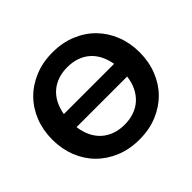

<svg xmlns="http://www.w3.org/2000/svg" viewBox="-172 -940 1155 1155"><g transform="rotate(-45 405.5 -363.0)"><path d="M190 -313Q196 -267 213.5 -231Q231 -195 258.8 -170Q286.5 -145 323.5 -131.8Q360.5 -118.5 405.5 -118.5Q450.5 -118.5 487.5 -131.8Q524.5 -145 552 -170Q579.5 -195 597 -231Q614.5 -267 620.5 -313ZM619 -422.5Q611.5 -466 593.8 -500.5Q576 -535 548.8 -558.8Q521.5 -582.5 485.5 -595Q449.5 -607.5 405.5 -607.5Q361.5 -607.5 325.5 -595Q289.5 -582.5 262 -558.8Q234.5 -535 216.8 -500.5Q199 -466 191.5 -422.5ZM405.5 -733.5Q489 -733.5 557.5 -705.2Q626 -677 674.8 -627.2Q723.5 -577.5 750.2 -509.8Q777 -442 777 -363Q777 -283.5 750.2 -215.5Q723.5 -147.5 674.8 -98Q626 -48.5 557.5 -20.2Q489 8 405.5 8Q322 8 253.5 -20.2Q185 -48.5 136 -98Q87 -147.5 60.2 -215.5Q33.5 -283.5 33.5 -363Q33.5 -442.5 60.2 -510.2Q87 -578 136 -627.5Q185 -677 253.5 -705.2Q322 -733.5 405.5 -733.5Z"/></g></svg>

Font: Lato 2
Style: Regular
Weight: 800
Designer: Lukasz Dziedzic with Adam Twardoch and Botio Nikoltchev
Foundry: tyPoland Lukasz Dziedzic
Version: Version 2.015; 2015-08-06; http://www.latofonts.com/